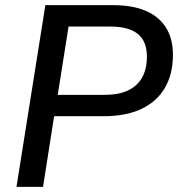

<svg xmlns="http://www.w3.org/2000/svg" viewBox="-20 -725 691 745"><path d="M44 0 156 -705H419Q494 -705 545.5 -683Q597 -661 624 -618Q651 -575 651 -512Q651 -438 620 -384.5Q589 -331 529 -302.5Q469 -274 381 -274H190L147 0ZM204 -357H387Q467 -357 508.5 -395Q550 -433 550 -505Q550 -565 514.5 -593.5Q479 -622 408 -622H246Z"/></svg>

Font: Nunito Sans 12pt SemiBold
Style: Italic
Weight: 600
Italic angle: -9°
Designer: Vernon Adams
Foundry: Vernon Adams
Version: Version 3.101;gftools[0.9.27]